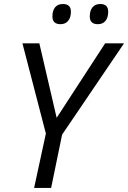

<svg xmlns="http://www.w3.org/2000/svg" viewBox="-20 -928 632 948"><path d="M206.5 -268.6 90.8 -713.9H174.3L259.8 -346.2L499 -713.9H592.3L286.6 -263.2L232.4 0H148.4ZM238.8 -846.7Q238.8 -876 252.2 -892.1Q265.6 -908.2 290.5 -908.2Q330.1 -908.2 330.1 -870.1Q330.1 -841.3 316.4 -825Q302.7 -808.6 278.8 -808.6Q238.8 -808.6 238.8 -846.7ZM423.3 -846.7Q423.3 -876 436.8 -892.1Q450.2 -908.2 475.1 -908.2Q514.2 -908.2 514.2 -870.1Q514.2 -840.8 500.7 -824.7Q487.3 -808.6 462.9 -808.6Q423.3 -808.6 423.3 -846.7Z"/></svg>

Font: Viking Open Sans
Style: Italic
Weight: 400
Italic angle: -12°
Foundry: Ascender Corporation
Version: Version 2.000